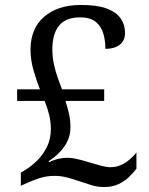

<svg xmlns="http://www.w3.org/2000/svg" viewBox="-20 -744 599 774"><path d="M399 10Q374 10 349 2.5Q324 -5 298 -14Q275 -22 250.5 -28.5Q226 -35 200 -35Q167 -35 138 -25.5Q109 -16 77 -1L64 5V-48L82 -59Q107 -74 130.5 -97.5Q154 -121 169.5 -152.5Q185 -184 185 -224Q185 -253 178 -281.5Q171 -310 160 -337H49V-384H141Q128 -416 115.5 -459Q103 -502 103 -543Q103 -629 158 -676.5Q213 -724 307 -724Q372 -724 410.5 -709.5Q449 -695 466.5 -669.5Q484 -644 484 -612Q484 -580 462.5 -563.5Q441 -547 405 -547Q405 -578 397 -607Q389 -636 367 -655Q345 -674 303 -674Q245 -674 218 -640.5Q191 -607 191 -545Q191 -514 197.5 -484.5Q204 -455 213 -429.5Q222 -404 230 -384H400V-337H244Q252 -312 258 -286Q264 -260 264 -230Q264 -202 253 -177.5Q242 -153 222.5 -132.5Q203 -112 176 -94L178 -90Q198 -100 216.5 -104Q235 -108 251 -108Q265 -108 280.5 -105Q296 -102 312.5 -97.5Q329 -93 345 -88Q368 -81 389 -75.5Q410 -70 425 -70Q448 -70 467 -78.5Q486 -87 502 -100.5Q518 -114 530 -129V-64Q518 -48 500 -30.5Q482 -13 457.5 -1.5Q433 10 399 10Z"/></svg>

Font: Noto Serif Tamil
Style: Regular
Weight: 400
Designer: Indian Type Foundry, Tom Grace, and the Monotype Design Team
Foundry: Monotype Imaging Inc.
Version: Version 2.003